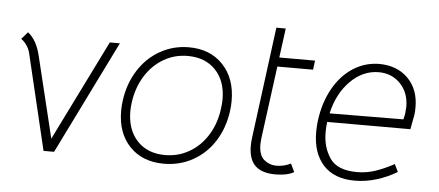

<svg xmlns="http://www.w3.org/2000/svg" viewBox="-46 -723 1909 835"><g transform="rotate(5 908.5 -305.0)"><path d="M28 -478 55 -509Q95 -478 111 -407L196 -57L413 -496H457L213 -1H167L67 -421Q63 -437 52.5 -452.5Q42 -468 28 -478Z M488 -204Q488 -226 491 -248Q501 -323 538 -381.5Q575 -440 632.5 -472.5Q690 -505 758 -505Q851 -505 907 -446Q963 -387 963 -289Q963 -268 960 -245Q950 -170 913.5 -112.5Q877 -55 819.5 -23Q762 9 693 9Q599 9 543.5 -49Q488 -107 488 -204ZM920 -253Q923 -273 923 -292Q923 -372 878 -419.5Q833 -467 756 -467Q699 -467 651 -439Q603 -411 571.5 -360.5Q540 -310 531 -245Q528 -224 528 -206Q528 -125 573 -77Q618 -29 695 -29Q752 -29 800.5 -57Q849 -85 880.5 -136Q912 -187 920 -253Z M1063 -101Q1063 -120 1066 -141L1129 -623H1170L1153 -495H1309L1304 -455H1148L1106 -139Q1104 -119 1104 -112Q1104 -64 1127.5 -44.5Q1151 -25 1181 -25Q1214 -25 1244 -40L1261 -4Q1231 13 1180 13Q1121 13 1092 -15Q1063 -43 1063 -101Z M1382 -188Q1382 -123 1414.5 -75.5Q1447 -28 1533 -28Q1573 -28 1610 -40Q1647 -52 1694 -77L1710 -44Q1669 -19 1621.5 -4.5Q1574 10 1526 10Q1436 10 1388.5 -42.5Q1341 -95 1341 -186Q1341 -210 1344 -235Q1354 -314 1388 -375.5Q1422 -437 1474.5 -471Q1527 -505 1591 -505Q1668 -504 1715 -456.5Q1762 -409 1762 -331Q1762 -309 1760 -297Q1754 -264 1748 -234H1385Q1382 -216 1382 -188ZM1714 -274Q1719 -291 1720 -303Q1722 -321 1722 -329Q1722 -391 1684.5 -430Q1647 -469 1590 -469Q1521 -469 1466.5 -414.5Q1412 -360 1392 -272Z"/></g></svg>

Font: Bellota Text Light
Style: Italic
Weight: 300
Italic angle: -7.5°
Designer: Kemie Guaida
Foundry: Kemie Guaida
Version: Version 4.001